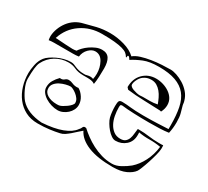

<svg xmlns="http://www.w3.org/2000/svg" viewBox="-106 -671 915 843"><g transform="rotate(30 351.5 -250.0)"><path d="M673 -191H662Q636 -191 610 -194.5Q584 -198 563 -198H552Q550 -186 549 -172.5Q548 -159 544 -148Q540 -137 531.5 -129.5Q523 -122 506 -122Q486 -122 472 -132.5Q458 -143 449 -159.5Q440 -176 436 -197Q432 -218 432 -240Q432 -249 434.5 -251Q437 -253 442 -253Q465 -250 502.5 -248.5Q540 -247 579 -247Q608 -247 633.5 -248Q659 -249 679 -252Q685 -279 685 -307Q685 -336 680.5 -351.5Q676 -367 672 -382Q670 -388 669.5 -394.5Q669 -401 667 -407Q661 -429 646.5 -445.5Q632 -462 614 -473Q596 -484 578 -490Q560 -496 547 -496Q528 -496 502.5 -494.5Q477 -493 451.5 -489Q426 -485 403.5 -478Q381 -471 368 -460Q346 -481 309.5 -491.5Q273 -502 237 -502Q201 -502 170 -494.5Q139 -487 114 -480Q92 -475 74.5 -463.5Q57 -452 44.5 -435.5Q32 -419 24.5 -399.5Q17 -380 16 -360Q16 -355 16.5 -350Q17 -345 18 -340Q25 -341 31.5 -341.5Q38 -342 45 -342H141Q148 -342 155 -342.5Q162 -343 169 -344Q172 -368 188 -384Q204 -400 221 -400Q247 -400 261 -374Q275 -348 275 -318Q275 -303 272 -290Q264 -293 257 -293Q249 -293 242 -291Q235 -289 233 -289H225Q210 -289 199.5 -291.5Q189 -294 181 -297.5Q173 -301 166.5 -303.5Q160 -306 151 -306Q135 -306 117.5 -301.5Q100 -297 84.5 -289.5Q69 -282 56.5 -273.5Q44 -265 37 -256Q23 -238 18 -213Q13 -188 13 -171Q13 -137 22.5 -106Q32 -75 50.5 -51Q69 -27 96 -13Q123 1 158 1Q190 1 217 -2.5Q244 -6 266 -11Q277 -13 288 -20.5Q299 -28 309.5 -37Q320 -46 330 -55.5Q340 -65 349 -72Q366 -37 413.5 -17.5Q461 2 539 2Q579 2 605 -10Q631 -22 643 -39Q646 -43 653 -60.5Q660 -78 667 -99.5Q674 -121 679.5 -142.5Q685 -164 685 -176Q685 -190 684 -192Q682 -191 673 -191ZM529 -9Q501 -9 475.5 -16.5Q450 -24 428 -35.5Q406 -47 387 -61Q368 -75 354 -88L348 -89Q340 -89 337.5 -82Q335 -75 328 -68Q312 -45 273 -30Q234 -15 172 -11Q98 -16 62 -56Q56 -63 49 -74.5Q42 -86 36 -99Q30 -112 26.5 -124.5Q23 -137 23 -147Q23 -211 33 -231Q49 -263 78.5 -281Q108 -299 143 -299Q164 -299 182 -290.5Q200 -282 227 -282H247Q258 -282 267.5 -280.5Q277 -279 286 -273Q289 -289 290 -311.5Q291 -334 291 -354Q291 -386 280 -403.5Q269 -421 243 -421Q228 -421 213 -414.5Q198 -408 185 -399Q172 -390 162 -379.5Q152 -369 147 -361Q137 -359 127 -359Q114 -359 93.5 -360.5Q73 -362 40 -364Q58 -419 103.5 -450Q149 -481 208 -481Q246 -481 271 -478.5Q296 -476 312 -471.5Q328 -467 336 -460.5Q344 -454 349 -445Q352 -445 352 -446V-450Q352 -455 355 -455Q360 -455 363 -449.5Q366 -444 368 -442Q391 -457 420.5 -469Q450 -481 497 -481Q548 -481 581.5 -469Q615 -457 634.5 -433Q654 -409 661.5 -372Q669 -335 669 -286V-265Q648 -264 616 -262.5Q584 -261 542 -261Q519 -261 504 -262Q489 -263 477.5 -264Q466 -265 456 -266Q446 -267 434 -267Q421 -267 418 -260Q415 -253 415 -236Q415 -222 416.5 -207Q418 -192 421 -180Q424 -169 432 -155.5Q440 -142 450 -130.5Q460 -119 471 -111.5Q482 -104 492 -104Q522 -104 543.5 -123Q565 -142 565 -174V-180Q565 -186 564 -188Q591 -183 619 -183.5Q647 -184 676 -179Q671 -137 653.5 -103Q636 -69 611 -47Q594 -33 572 -21Q550 -9 529 -9ZM229 -223Q215 -223 204 -228Q193 -233 183 -233Q173 -233 166 -226.5Q159 -220 148 -220Q147 -220 146 -220.5Q145 -221 144 -221Q130 -207 121 -191.5Q112 -176 112 -157Q112 -143 120.5 -131.5Q129 -120 142.5 -111.5Q156 -103 172.5 -98Q189 -93 205 -93Q218 -93 230.5 -98.5Q243 -104 253 -113Q263 -122 269 -134Q275 -146 275 -159Q275 -179 263.5 -197Q252 -215 236 -224Q234 -224 232.5 -223.5Q231 -223 229 -223ZM602 -315Q612 -334 612 -353Q612 -371 603.5 -385Q595 -399 580.5 -409Q566 -419 548 -424.5Q530 -430 512 -430Q473 -430 447 -404Q421 -378 421 -335L429 -326Q469 -321 509.5 -320Q550 -319 590 -317H592Q597 -317 602 -315ZM188 -114Q160 -114 141 -125.5Q122 -137 122 -158Q122 -171 131 -181.5Q140 -192 153 -198.5Q166 -205 180 -208.5Q194 -212 204 -212Q208 -212 216.5 -208Q225 -204 234 -197Q243 -190 250 -180.5Q257 -171 257 -159Q257 -154 250.5 -146.5Q244 -139 235 -132.5Q226 -126 217 -121Q208 -116 202 -115Q200 -114 188 -114ZM497 -415Q512 -415 524 -408Q536 -401 545.5 -389.5Q555 -378 562 -363.5Q569 -349 574 -335Q555 -331 536 -331H515Q508 -331 500.5 -331Q493 -331 485 -330Q478 -330 469 -332Q460 -334 451.5 -337Q443 -340 437.5 -344.5Q432 -349 432 -355Q432 -367 441 -383.5Q450 -400 466 -408Q479 -415 497 -415Z"/></g></svg>

Font: Londrina Sketch
Style: Regular
Weight: 400
Designer: Marcelo Magalhaes
Foundry: Marcelo Magalhães
Version: Version 1.002